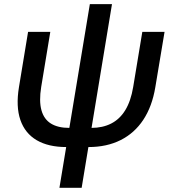

<svg xmlns="http://www.w3.org/2000/svg" viewBox="-20 -691 829 915"><path d="M296.4 9.8Q210.4 9.8 154.8 -22.9Q99.1 -55.7 77.1 -119.4Q55.2 -183.1 70.3 -275.4L113.8 -539.1H219.7L176.3 -276.4Q165.5 -209 177.5 -165.8Q189.5 -122.6 222.9 -102.1Q256.3 -81.5 309.6 -81.5H415.5Q468.8 -81.5 509.5 -102.1Q550.3 -122.6 576.9 -165.8Q603.5 -209 614.7 -276.4L658.2 -539.1H764.2L720.2 -275.4Q705.1 -184.1 663.1 -120.4Q621.1 -56.6 554.9 -23.4Q488.8 9.8 401.9 9.8ZM263.2 204.1 408.2 -671.4H513.7L369.1 204.1Z"/></svg>

Font: Inter 18pt Medium
Style: Italic
Weight: 500
Italic angle: -9.3988°
Designer: Rasmus Andersson
Foundry: rsms
Version: Version 4.001;git-66647c0bb